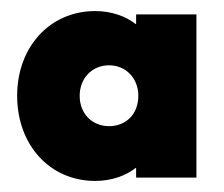

<svg xmlns="http://www.w3.org/2000/svg" viewBox="-20 -735 404 347"><path d="M152 -408C181 -408 207 -417 226 -432V-414H335V-709H226V-691C207 -706 181 -715 152 -715C70 -715 11 -650 11 -562C11 -473 70 -408 152 -408ZM124 -562C124 -593 146 -617 177 -617C208 -617 230 -593 230 -562C230 -529 208 -507 177 -507C147 -507 124 -529 124 -562Z"/></svg>

Font: MV Cash ExtraBold
Style: Regular
Weight: 800
Designer: Rodrigo Fuenzalida
Foundry: fragTYPE
Version: Version 1.100;Glyphs 3.1.2 (3151)